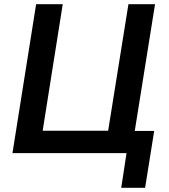

<svg xmlns="http://www.w3.org/2000/svg" viewBox="-20 -725 802 909"><path d="M554 164 579 0H39L151 -705H277L182 -106H492L588 -705H714L618 -105H710L667 164Z"/></svg>

Font: Nunito Sans 10pt SemiCondensed
Style: Bold Italic
Weight: 700
Width: 4
Italic angle: -9°
Designer: Vernon Adams
Foundry: Vernon Adams
Version: Version 3.101;gftools[0.9.27]